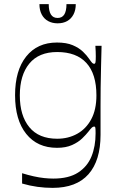

<svg xmlns="http://www.w3.org/2000/svg" viewBox="-20 -703 566 930"><path d="M235 207Q198 207 161.5 202Q125 197 87 186V136Q116 145 143 151Q170 157 194 159.5Q218 162 238 162Q313 162 358 133Q403 104 423 55Q443 6 443 -57Q443 -76 442 -83Q441 -90 436 -90Q431 -90 425.5 -85.5Q420 -81 408 -65Q397 -51 378 -32.5Q359 -14 329 -0.5Q299 13 256 13Q161 13 107 -54.5Q53 -122 53 -242Q53 -362 107 -429.5Q161 -497 256 -497Q302 -497 332.5 -484Q363 -471 382 -452.5Q401 -434 411 -419Q422 -403 426.5 -398.5Q431 -394 436 -394Q441 -394 442.5 -401.5Q444 -409 444 -430Q444 -440 443.5 -453.5Q443 -467 442 -481H472Q471 -435 469.5 -382Q468 -329 467.5 -279Q467 -229 467 -192Q467 -162 467 -143.5Q467 -125 467 -105Q467 -85 467 -50Q467 75 408.5 141Q350 207 235 207ZM257 -31Q311 -31 354 -55Q397 -79 422 -125.5Q447 -172 447 -241Q447 -345 398.5 -398Q350 -451 257 -451Q168 -451 122 -395Q76 -339 76 -241Q76 -143 122 -87Q168 -31 257 -31ZM259 -590Q233 -590 213 -601Q193 -612 182 -633Q171 -654 171 -683H216Q216 -650 226.5 -633Q237 -616 259 -616Q281 -616 291.5 -633Q302 -650 302 -683H347Q347 -654 336 -633Q325 -612 305.5 -601Q286 -590 259 -590Z"/></svg>

Font: Ojuju Light
Style: Regular
Weight: 300
Designer: Chisaokwu Joboson, Mirko Velimirovic
Foundry: Udi Foundry
Version: Version 1.000